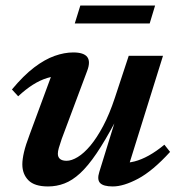

<svg xmlns="http://www.w3.org/2000/svg" viewBox="-20 -660 639 692"><path d="M338 -40.5 395.5 -226.5 396 -222.5Q359 -153 328 -107.2Q297 -61.5 268.8 -35.5Q240.5 -9.5 212.2 1.2Q184 12 153 12Q104.5 12 82.5 -10.2Q60.5 -32.5 60.5 -67.5Q60.5 -86 66.5 -111.8Q72.5 -137.5 87 -175.5L177.5 -420.5L200.5 -386Q175 -386.5 149.8 -378.8Q124.5 -371 98.8 -354.8Q73 -338.5 45.5 -313L23 -337.5Q65 -388 103.2 -417Q141.5 -446 176.8 -458.5Q212 -471 244 -471Q282 -471 294.5 -454.5Q307 -438 294 -404L202.5 -159.5Q195.5 -139 192 -126.8Q188.5 -114.5 188.5 -106Q188.5 -93.5 196.5 -87Q204.5 -80.5 220 -80.5Q238 -80.5 260.2 -94Q282.5 -107.5 305.8 -135.2Q329 -163 351.8 -205.8Q374.5 -248.5 394 -307.5L444 -459H567.5L436 -37.5L416.5 -73Q440 -72 464.8 -78.2Q489.5 -84.5 516.5 -99.5Q543.5 -114.5 572.5 -138.5L593 -112.5Q530.5 -44 478 -16Q425.5 12 386.5 12Q353 12 341 -0.2Q329 -12.5 338 -40.5ZM249.5 -575.5 269.5 -640H539L519.5 -575.5Z"/></svg>

Font: Newsreader SemiBold
Style: Italic
Weight: 600
Italic angle: -17°
Designer: Hugues Gentile
Foundry: Production Type
Version: Version 1.003